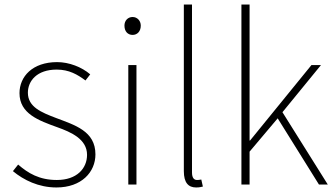

<svg xmlns="http://www.w3.org/2000/svg" viewBox="-20 -814 1479 847"><path d="M229 13C340 13 401 -55 401 -133C401 -236 310 -262 226 -294C163 -318 103 -342 103 -405C103 -457 143 -507 230 -507C285 -507 322 -485 357 -459L378 -486C341 -518 285 -540 232 -540C123 -540 66 -476 66 -403C66 -312 152 -282 232 -253C294 -231 364 -200 364 -131C364 -71 319 -20 231 -20C153 -20 104 -50 60 -88L37 -59C84 -20 150 13 229 13Z M546 0H582V-527H546ZM565 -660C585 -660 601 -675 601 -701C601 -723 585 -739 565 -739C544 -739 529 -723 529 -701C529 -675 544 -660 565 -660Z M845 13C860 13 866 11 875 9L868 -22C857 -20 853 -20 849 -20C835 -20 827 -31 827 -53V-794H791V-59C791 -8 811 13 845 13Z M1045 0H1081V-145L1205 -292L1387 0H1426L1226 -319L1396 -527H1354L1083 -194H1081V-794H1045Z"/></svg>

Font: Harano Aji Gothic TW ExtraLight
Style: Regular
Weight: 250
Foundry: Masamichi Hosoda
Version: HaranoAjiGothicTW-ExtraLight version 20230610;ttx 4.39.4